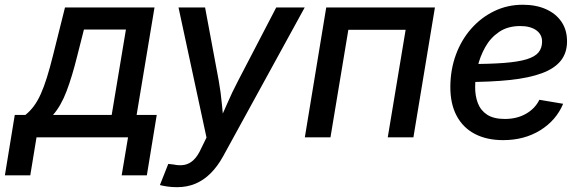

<svg xmlns="http://www.w3.org/2000/svg" viewBox="-73 -570 2420 797"><path d="M-52.7 157.7 -11.7 -92.8H32.2Q51.8 -108.4 67.4 -129.4Q83 -150.4 96.2 -179.7Q109.4 -209 121.6 -248Q133.8 -287.1 146.5 -337.9L196.8 -539.1H568.4L494.1 -92.8H577.6L536.6 157.7H432.1L458.5 0H78.6L52.7 157.7ZM147 -92.8H390.6L449.7 -447.3H275.4L247.6 -337.9Q226.6 -252.9 203.4 -191.7Q180.2 -130.4 147 -92.8Z M590.8 198.2 625.5 110.4 647 112.8Q671.9 118.2 692.6 114.3Q713.4 110.4 730.7 94Q748 77.6 762.2 45.9L784.2 1L668 -539.1H778.3L835 -234.9Q843.8 -186 848.1 -137.5Q852.5 -88.9 858.4 -40.5H826.2Q848.1 -88.9 869.1 -137.7Q890.1 -186.5 915.5 -234.9L1073.7 -539.1H1191.9L853 79.1Q830.1 120.6 801.5 149.2Q772.9 177.7 738.3 192.4Q703.6 207 661.6 207Q639.6 207 620.8 204.1Q602.1 201.2 590.8 198.2Z M1732.4 -539.1 1643.1 0H1536.6L1610.8 -446.3H1373L1298.8 0H1192.4L1281.2 -539.1Z M2015.6 11.7Q1947.3 11.7 1897.9 -14.2Q1848.6 -40 1822.3 -89.8Q1795.9 -139.6 1796.4 -210.9Q1796.9 -281.7 1819.6 -343.3Q1842.3 -404.8 1883.3 -451.2Q1924.3 -497.6 1978.8 -523.9Q2033.2 -550.3 2097.2 -550.3Q2151.9 -550.3 2193.1 -532Q2234.4 -513.7 2257.6 -479.7Q2280.8 -445.8 2280.8 -398.4Q2280.8 -350.6 2254.9 -318.1Q2229 -285.6 2176.5 -266.1Q2124 -246.6 2044.2 -238Q1964.4 -229.5 1856.4 -229.5L1869.6 -304.2Q1960.4 -304.2 2020 -308.8Q2079.6 -313.5 2114 -324.2Q2148.4 -335 2162.8 -353Q2177.2 -371.1 2177.2 -397.5Q2177.2 -427.2 2152.8 -444.6Q2128.4 -461.9 2086.4 -461.9Q2034.7 -461.9 1998.8 -437.5Q1962.9 -413.1 1941.2 -374.3Q1919.4 -335.4 1909.4 -292Q1899.4 -248.5 1899.4 -209.5Q1898.9 -172.9 1910.4 -142.3Q1921.9 -111.8 1949 -94Q1976.1 -76.2 2022.5 -76.2Q2072.8 -76.2 2110.4 -97.7Q2147.9 -119.1 2166 -155.8L2264.6 -139.2Q2235.8 -70.3 2169.7 -29.3Q2103.5 11.7 2015.6 11.7Z"/></svg>

Font: Inter 18pt Medium
Style: Italic
Weight: 500
Italic angle: -9.3988°
Designer: Rasmus Andersson
Foundry: rsms
Version: Version 4.001;git-66647c0bb